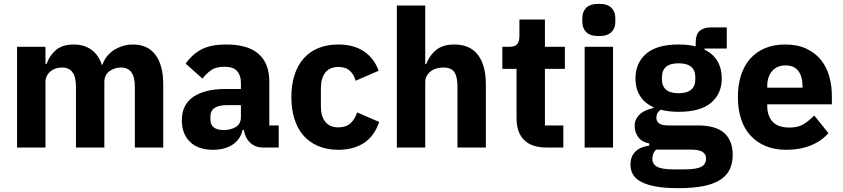

<svg xmlns="http://www.w3.org/2000/svg" viewBox="-20 -769 4393 1001"><path d="M69 0V-525H217V-436H223Q237 -478 271 -507.5Q305 -537 364 -537Q418 -537 456 -510Q494 -483 511 -431H514Q521 -453 535.5 -472.5Q550 -492 571 -506Q592 -520 618 -528.5Q644 -537 674 -537Q750 -537 790.5 -483Q831 -429 831 -329V0H683V-317Q683 -417 611 -417Q578 -417 551 -398Q524 -379 524 -340V0H376V-317Q376 -417 304 -417Q288 -417 272.5 -412.5Q257 -408 244.5 -398Q232 -388 224.5 -373.5Q217 -359 217 -340V0Z M1351 0Q1311 0 1284.5 -25Q1258 -50 1251 -92H1245Q1233 -41 1192 -14.5Q1151 12 1091 12Q1012 12 970 -30Q928 -72 928 -141Q928 -224 988.5 -264.5Q1049 -305 1153 -305H1236V-338Q1236 -376 1216 -398.5Q1196 -421 1149 -421Q1105 -421 1079 -402Q1053 -383 1036 -359L948 -437Q980 -484 1028.5 -510.5Q1077 -537 1160 -537Q1272 -537 1328 -488Q1384 -439 1384 -345V-115H1433V0ZM1146 -91Q1183 -91 1209.5 -107Q1236 -123 1236 -159V-221H1164Q1077 -221 1077 -162V-147Q1077 -118 1095 -104.5Q1113 -91 1146 -91Z M1744 12Q1685 12 1639 -7.5Q1593 -27 1562 -62.5Q1531 -98 1515 -149Q1499 -200 1499 -263Q1499 -326 1515 -376.5Q1531 -427 1562 -463Q1593 -499 1639 -518Q1685 -537 1744 -537Q1824 -537 1877.5 -501Q1931 -465 1954 -400L1834 -348Q1827 -378 1805 -399Q1783 -420 1744 -420Q1699 -420 1676 -390.5Q1653 -361 1653 -311V-213Q1653 -163 1676 -134Q1699 -105 1744 -105Q1784 -105 1807.5 -126.5Q1831 -148 1842 -183L1957 -133Q1931 -58 1876.5 -23Q1822 12 1744 12Z M2049 -740H2197V-436H2203Q2217 -477 2252 -507Q2287 -537 2349 -537Q2430 -537 2471.5 -483Q2513 -429 2513 -329V0H2365V-317Q2365 -368 2349 -392.5Q2333 -417 2292 -417Q2274 -417 2257 -412.5Q2240 -408 2226.5 -398Q2213 -388 2205 -373.5Q2197 -359 2197 -340V0H2049Z M2829 0Q2752 0 2712.5 -39Q2673 -78 2673 -153V-410H2599V-525H2636Q2666 -525 2677 -539.5Q2688 -554 2688 -581V-667H2821V-525H2925V-410H2821V-115H2917V0Z M3102 -581Q3057 -581 3036.5 -601.5Q3016 -622 3016 -654V-676Q3016 -708 3036.5 -728.5Q3057 -749 3102 -749Q3147 -749 3167.5 -728.5Q3188 -708 3188 -676V-654Q3188 -622 3167.5 -601.5Q3147 -581 3102 -581ZM3028 -525H3176V0H3028Z M3800 38Q3800 80 3785.5 112Q3771 144 3738 166.5Q3705 189 3650.5 200.5Q3596 212 3516 212Q3448 212 3400.5 203.5Q3353 195 3323.5 179.5Q3294 164 3280.5 141.5Q3267 119 3267 90Q3267 46 3293 21Q3319 -4 3365 -10V-21Q3327 -28 3308 -53.5Q3289 -79 3289 -113Q3289 -134 3297.5 -149.5Q3306 -165 3319.5 -176.5Q3333 -188 3351 -195Q3369 -202 3387 -206V-210Q3339 -232 3316 -270.5Q3293 -309 3293 -360Q3293 -440 3348.5 -488.5Q3404 -537 3518 -537Q3570 -537 3607 -527V-547Q3607 -589 3627.5 -607.5Q3648 -626 3686 -626H3769V-516H3653V-510Q3699 -488 3721 -449.5Q3743 -411 3743 -360Q3743 -281 3687.5 -233.5Q3632 -186 3518 -186Q3467 -186 3425 -197Q3402 -182 3402 -155Q3402 -136 3416.5 -125.5Q3431 -115 3465 -115H3617Q3713 -115 3756.5 -75Q3800 -35 3800 38ZM3661 58Q3661 35 3643 23Q3625 11 3580 11H3400Q3390 21 3385.5 33.5Q3381 46 3381 58Q3381 87 3406 100.5Q3431 114 3491 114H3551Q3611 114 3636 100.5Q3661 87 3661 58ZM3518 -283Q3562 -283 3583.5 -301.5Q3605 -320 3605 -355V-367Q3605 -402 3583.5 -420.5Q3562 -439 3518 -439Q3474 -439 3452.5 -420.5Q3431 -402 3431 -367V-355Q3431 -320 3452.5 -301.5Q3474 -283 3518 -283Z M4079 12Q4019 12 3972 -7.5Q3925 -27 3892.5 -62.5Q3860 -98 3843.5 -149Q3827 -200 3827 -263Q3827 -325 3843 -375.5Q3859 -426 3890.5 -462Q3922 -498 3968 -517.5Q4014 -537 4073 -537Q4138 -537 4184.5 -515Q4231 -493 4260.5 -456Q4290 -419 4303.5 -370.5Q4317 -322 4317 -269V-225H3980V-217Q3980 -165 4008 -134.5Q4036 -104 4096 -104Q4142 -104 4171 -122.5Q4200 -141 4225 -167L4299 -75Q4264 -34 4207.5 -11Q4151 12 4079 12ZM4076 -428Q4031 -428 4005.5 -398.5Q3980 -369 3980 -320V-312H4164V-321Q4164 -369 4142.5 -398.5Q4121 -428 4076 -428Z"/></svg>

Font: IBM Plex Sans Arabic
Style: Bold
Weight: 700
Designer: Mike Abbink, Paul van der Laan, Pieter van Rosmalen, Wael Morcos, Khajak Apelian
Foundry: Bold Monday
Version: Version 1.2